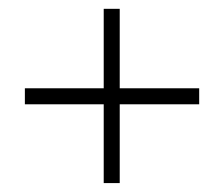

<svg xmlns="http://www.w3.org/2000/svg" viewBox="-20 -556 504 433"><path d="M250 -356.9H429.2V-320.8H250V-143.1H213.9V-320.8H36.1V-356.9H213.9V-536.1H250Z"/></svg>

Font: Rawengulk
Style: Regular
Weight: 400
Version: Version 0.92